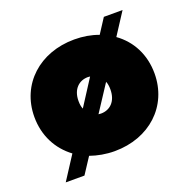

<svg xmlns="http://www.w3.org/2000/svg" viewBox="-122 -728 904 916"><g transform="rotate(-20 330.0 -270.0)"><path d="M330 10C507 10 635 -108 635 -274C635 -370 593 -449 523 -499L595 -610H500L452 -536C415 -550 374 -557 330 -557C154 -557 25 -440 25 -274C25 -179 67 -100 136 -49L59 70H154L207 -11C244 2 286 10 330 10ZM330 -181 317 -182 404 -315C409 -304 411 -290 411 -274C411 -213 375 -181 330 -181ZM249 -274C249 -334 285 -366 330 -366L341 -365L256 -233C251 -245 249 -258 249 -274Z"/></g></svg>

Font: Chess Sans Black
Style: Regular
Weight: 900
Designer: Wolf Bōese
Foundry: Wolf Bōese
Version: Version 7.223;Glyphs 3.3 (3306)